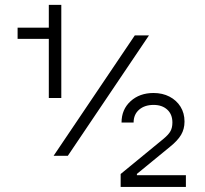

<svg xmlns="http://www.w3.org/2000/svg" viewBox="-20 -720 819 767"><path d="M462 26.7H722.6V-20.1H526.9V-25.3L659.2 -133.7Q689.4 -157.9 703.3 -181.2Q717.1 -204.5 717.1 -234.5Q717.1 -268.1 701.1 -293.8Q685.1 -319.4 657.1 -334Q629.2 -348.5 593.4 -348.5Q537.6 -348.5 501.6 -315.6Q465.5 -282.7 465.5 -230.4H513.7Q513.7 -262.8 535.8 -281.9Q557.8 -300.9 593.7 -300.9Q627.5 -300.9 648.1 -282.1Q668.7 -263.3 668.7 -230.5Q668.7 -210.2 661.1 -196.2Q653.5 -182.3 633.5 -165.7L462 -24.9ZM50.3 -564.7H175V-328.5H224.9V-700.5H175V-609.5H50.3ZM251 -97.7 575.1 -578.6H518.5L194.2 -97.7Z"/></svg>

Font: Estedad VF
Style: Regular
Weight: 100
Designer: Amin Abedi
Version: Version 7.3